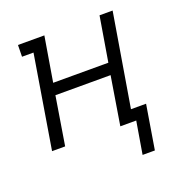

<svg xmlns="http://www.w3.org/2000/svg" viewBox="-124 -628 848 896"><g transform="rotate(-20 300.0 -179.5)"><path d="M433 161 460 0H381L420 -240H146L107 0H42L118 -462H61L62 -520H193L156 -298H430L467 -520H532L455 -58H530L494 161Z"/></g></svg>

Font: Iosevka HT Light Extended
Style: Italic
Weight: 300
Width: 7
Italic angle: -9°
Monospace: yes
Designer: Belleve Invis
Foundry: Belleve Invis
Version: Version 32.3.0; ttfautohint (v1.8.4)